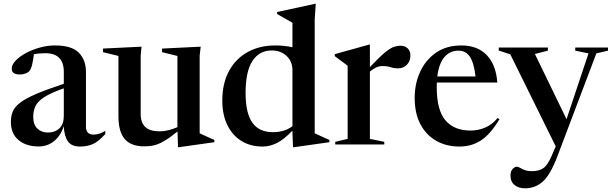

<svg xmlns="http://www.w3.org/2000/svg" viewBox="-20 -763 3231 1014"><path d="M536 -55Q498.5 -13.5 468.2 -1.2Q438 11 404 11Q357.5 11 338.5 -16.5Q319.5 -44 316.5 -97Q301.5 -47.5 266.5 -18.5Q231.5 10.5 184 10.5Q118.5 10.5 78 -23.2Q37.5 -57 37.5 -119.5Q37.5 -150.5 47.8 -174.8Q58 -199 86.8 -221Q115.5 -243 171 -266.8Q226.5 -290.5 317 -320.5V-383Q317 -482 219.5 -482Q185.5 -482 159 -476.5Q155.5 -446.5 150 -423Q144.5 -399.5 136 -389Q129 -380 114.8 -374.8Q100.5 -369.5 85 -369.5Q42 -369.5 42 -400Q42 -421.5 62.8 -443.2Q83.5 -465 117.2 -483Q151 -501 191 -512Q231 -523 269.5 -523Q359 -523 396.5 -484.5Q434 -446 434 -382.5V-94.5Q434 -71.5 444.8 -61.8Q455.5 -52 473.5 -52Q504.5 -52 536 -72ZM155.5 -146.5Q155.5 -104 177.8 -83.5Q200 -63 233 -63Q270.5 -63 293.8 -85.2Q317 -107.5 317 -151.5V-296.5Q248.5 -272.5 214 -250.2Q179.5 -228 167.5 -203Q155.5 -178 155.5 -146.5Z M723 -161Q723 -69.5 820.5 -69.5Q846.5 -69.5 871.2 -75.8Q896 -82 917 -91.5V-467.5L836 -487.5V-506.5L1040 -516.5L1034.5 -469.5V-59Q1040.5 -56 1055 -49.5Q1069.5 -43 1085.5 -35.8Q1101.5 -28.5 1112 -24V-12L924.5 14.5H920L917.5 -68.5Q876.5 -35.5 848 -18.8Q819.5 -2 795.2 4Q771 10 742.5 10Q672 10 638.8 -28.8Q605.5 -67.5 605.5 -148.5V-467.5L524 -487.5V-506.5L727.5 -516.5L723 -469.5Z M1719.5 -12 1532.5 14.5H1527.5L1524.5 -60.5V-73Q1477 -24 1440 -6.5Q1403 11 1367 11Q1302 11 1254 -19.2Q1206 -49.5 1180 -104Q1154 -158.5 1154 -231Q1154 -323.5 1189.8 -388.8Q1225.5 -454 1288.8 -488.5Q1352 -523 1434 -523Q1481 -523 1524.5 -513.5V-643Q1515.5 -648 1490 -662.5Q1464.5 -677 1443.5 -689V-699.5L1644 -743H1647.5L1642 -659V-59Q1648 -56 1662.5 -49.5Q1677 -43 1693 -35.8Q1709 -28.5 1719.5 -24ZM1524.5 -392Q1524.5 -438.5 1493.5 -467.5Q1462.5 -496.5 1415 -496.5Q1349.5 -496.5 1313.2 -441Q1277 -385.5 1277 -273Q1277 -165 1312.8 -115Q1348.5 -65 1421 -65Q1450 -65 1475.8 -72.2Q1501.5 -79.5 1524.5 -96.5Z M2095.5 -521.5Q2119 -521.5 2133.2 -507.5Q2147.5 -493.5 2147.5 -469.5Q2147.5 -440 2128.8 -421Q2110 -402 2082.5 -402Q2061 -402 2043.2 -408Q2025.5 -414 2000.5 -414Q1981.5 -414 1965.5 -406.2Q1949.5 -398.5 1933.5 -385V-29.5L2009.5 -14V0H1750.5V-14L1816 -29.5V-416Q1806.5 -423.5 1791 -434.5Q1775.5 -445.5 1748 -466.5V-477L1929.5 -527.5H1933.5V-408.5Q1982 -460 2010.8 -484Q2039.5 -508 2058.5 -514.8Q2077.5 -521.5 2095.5 -521.5Z M2417 -523Q2501 -523 2550.2 -472.5Q2599.5 -422 2606.5 -327H2287Q2286.5 -315.5 2286.5 -303Q2286.5 -180.5 2332.8 -127Q2379 -73.5 2465 -73.5Q2506 -73.5 2543 -89.5Q2580 -105.5 2608 -140L2617.5 -133Q2569 -52.5 2519.2 -20.8Q2469.5 11 2406.5 11Q2338 11 2284.8 -18.8Q2231.5 -48.5 2200.8 -106Q2170 -163.5 2170 -246.5Q2170 -321 2199 -384Q2228 -447 2283 -485Q2338 -523 2417 -523ZM2401.5 -495.5Q2356 -495.5 2327 -461.5Q2298 -427.5 2289.5 -359H2491.5Q2483 -431.5 2461.5 -463.5Q2440 -495.5 2401.5 -495.5Z M2753 231.5Q2719.5 231.5 2697.8 214.2Q2676 197 2676 164Q2676 141.5 2687.2 129.5Q2698.5 117.5 2709 117.5Q2718 117.5 2738 129.2Q2758 141 2789 141Q2825.5 141 2848.5 125.8Q2871.5 110.5 2892.5 62L2915 10L2675 -476L2614 -496V-512H2873.5V-495.5L2805 -478L2972 -133.5L3088 -481L3018 -495.5V-512H3191V-495.5L3129.5 -481L2923 64.5Q2886.5 160 2846.8 195.8Q2807 231.5 2753 231.5Z"/></svg>

Font: Newsreader 72pt Medium
Style: Regular
Weight: 500
Designer: Hugues Gentile
Foundry: Production Type
Version: Version 1.003; ttfautohint (v1.8.3)